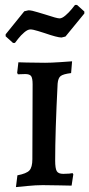

<svg xmlns="http://www.w3.org/2000/svg" viewBox="-20 -755 364 783"><path d="M51 -40Q88 -47 100 -60Q112 -73 112 -106L113 -411Q113 -436 107 -444.5Q101 -453 83 -453L53 -452L50 -458L55 -501Q73 -501 88 -500L164 -499Q187 -499 224.5 -501.5Q262 -504 274 -505L270 -457Q238 -453 227.5 -445Q217 -437 215 -414Q205 -218 205 -100Q205 -68 211.5 -57Q218 -46 238 -46Q252 -46 262.5 -47Q273 -48 276 -49L279 -44L272 2Q259 2 223.5 1Q188 0 154 0Q126 0 91 3.5Q56 7 45 8ZM3 -607V-615L79 -709L96 -713Q109 -713 134 -705Q159 -697 164 -696Q212 -680 223 -680Q233 -680 247 -692Q261 -704 272 -717.5Q283 -731 286 -735H294L324 -708V-700L247 -606L231 -602Q214 -602 162 -620Q156 -622 135 -628.5Q114 -635 104 -635Q93 -635 79 -623Q65 -611 54.5 -597.5Q44 -584 41 -580H33Z"/></svg>

Font: Alegreya SC Medium
Style: Regular
Weight: 500
Designer: Juan Pablo del Peral
Foundry: Huerta Tipografica
Version: Version 2.007; ttfautohint (v1.6)